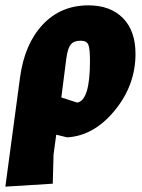

<svg xmlns="http://www.w3.org/2000/svg" viewBox="-48 -501 531 717"><path d="M-28 196 27 -213Q44 -337 111.5 -409Q179 -481 282 -481Q364 -481 411 -433.5Q458 -386 458 -300Q458 -183 380.5 -88.5Q303 6 203 12L162 2L152 76L149 185ZM200 -285 181 -137 240 -118Q288 -125 288 -273Q288 -321 281.5 -335Q275 -349 253 -349Q228 -349 216.5 -335Q205 -321 200 -285Z"/></svg>

Font: Alegreya Sans Black
Style: Italic
Weight: 900
Italic angle: -7°
Designer: Juan Pablo del Peral
Foundry: Huerta Tipografica
Version: Version 2.007